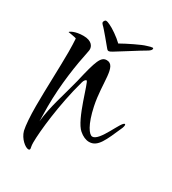

<svg xmlns="http://www.w3.org/2000/svg" viewBox="-153 -627 693 773"><g transform="rotate(30 194.0 -240.5)"><path d="M329 -543C324 -543 316 -541 304 -537C293 -534 277 -527 256 -517C235 -507 216 -497 200 -488C181 -507 147 -530 131 -537C123 -541 117 -543 112 -543C109 -543 106 -540 104 -535C103 -534 103 -533 103 -532C103 -528 105 -525 109 -521C117 -515 166 -455 171 -449C172 -448 176 -442 181 -442C186 -442 193 -446 198 -449C209 -455 299 -513 314 -521C323 -526 329 -531 331 -535C332 -537 332 -539 332 -540C332 -542 331 -543 329 -543ZM99 62C104 62 106 60 106 55C106 51 103 45 103 28C103 -22 117 -156 151 -278C154 -291 161 -296 164 -296C173 -296 209 -140 250 -106C265 -93 281 -86 296 -86C336 -86 352 -128 385 -203C387 -209 388 -213 388 -216C388 -219 387 -221 385 -221C369 -221 331 -111 297 -111C282 -111 258 -144 242 -220C221 -320 242 -407 194 -407C167 -407 157 -379 133 -275C113 -195 90 -133 82 -58V-67C82 -82 81 -101 81 -126C81 -231 97 -330 112 -401C113 -404 113 -408 113 -411C113 -423 104 -445 64 -445C25 -445 4 -431 4 -428C2 -428 39 -423 42 -420C43 -404 44 -382 44 -358C44 -287 39 -182 39 -105C39 -57 42 -17 47 6C56 39 86 62 99 62Z"/></g></svg>

Font: Comforter
Style: Regular
Weight: 400
Designer: Robert E. Leuschke
Foundry: Robert E. Leuschke
Version: Version 1.013; ttfautohint (v1.8.3)